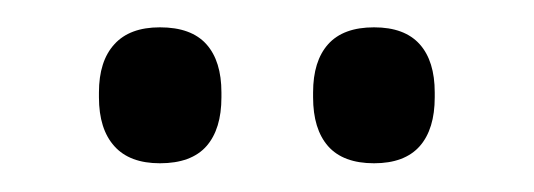

<svg xmlns="http://www.w3.org/2000/svg" viewBox="-20 -684 381 137"><path d="M94.1 -567.5Q72.5 -567.5 61.6 -579.7Q50.6 -591.9 50.6 -614.6V-618Q50.6 -640.4 61.6 -652.4Q72.5 -664.5 94.1 -664.5Q116.5 -664.5 127.3 -652.4Q138 -640.4 138 -618V-614.6Q138 -591.9 127.3 -579.7Q116.5 -567.5 94.1 -567.5ZM246.9 -567.5Q224.9 -567.5 214.1 -579.7Q203.4 -591.9 203.4 -614.6V-618Q203.4 -640.4 214.1 -652.4Q224.9 -664.5 246.9 -664.5Q268.7 -664.5 279.5 -652.4Q290.2 -640.4 290.2 -618V-614.6Q290.2 -591.9 279.5 -579.7Q268.7 -567.5 246.9 -567.5Z"/></svg>

Font: Anek Gujarati Medium
Style: Regular
Weight: 500
Designer: Mrunmayee Ghaisas (Gujarati), Yesha Goshar (Latin)
Foundry: Ek Type
Version: Version 1.003